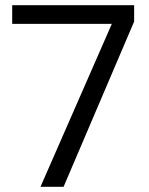

<svg xmlns="http://www.w3.org/2000/svg" viewBox="-20 -720 574 740"><path d="M136 0 411 -628H27V-700H497V-637L225 0Z"/></svg>

Font: DM Sans 17pt
Style: Regular
Weight: 400
Version: Version 4.004;gftools[0.9.30]